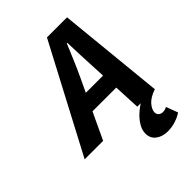

<svg xmlns="http://www.w3.org/2000/svg" viewBox="-311 -767 1109 1109"><g transform="rotate(-45 243.0 -213.0)"><path d="M393 226Q349 226 320 204Q291 182 291 143Q291 116 306.5 89Q322 62 346 39Q370 16 396 0H368L351 -353Q349 -402 346.5 -449Q344 -496 343 -547H339Q318 -497 298 -449.5Q278 -402 255 -353L89 0H-62L282 -652H446L511 0Q460 18 437.5 44.5Q415 71 415 94Q415 110 426 118.5Q437 127 451 127Q469 127 484 118L511 190Q488 206 456.5 216Q425 226 393 226ZM109 -164 133 -267H432L407 -164Z"/></g></svg>

Font: Source Sans 3
Style: Bold Italic
Weight: 700
Italic angle: -11°
Designer: Paul D. Hunt
Foundry: Adobe
Version: Version 3.052;hotconv 1.1.0;makeotfexe 2.6.0